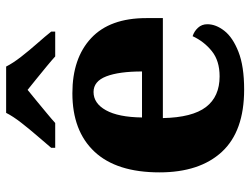

<svg xmlns="http://www.w3.org/2000/svg" viewBox="-115 -691 816 626"><g transform="rotate(-90 293.0 -378.0)"><path d="M314 10Q178 10 111 -62.5Q44 -135 44 -266Q44 -406 111.5 -478Q179 -550 302 -550Q416 -550 481.5 -489Q547 -428 547 -309V-255H221Q223 -159 257 -114.5Q291 -70 357 -70Q408 -70 439.5 -95.5Q471 -121 488 -158Q504 -153 515.5 -140.5Q527 -128 527 -110Q527 -82 505.5 -54.5Q484 -27 437 -8.5Q390 10 314 10ZM373 -323Q373 -398 357 -439.5Q341 -481 306 -481Q269 -481 246.5 -440.5Q224 -400 223 -323ZM124 -619Q140 -638 162.5 -664Q185 -690 206 -717Q227 -744 238 -766H389Q400 -744 421 -717Q442 -690 465 -664Q488 -638 503 -619V-606H422Q410 -617 390 -633.5Q370 -650 349 -667Q328 -684 313 -696Q298 -684 277.5 -667Q257 -650 237 -633.5Q217 -617 205 -606H124Z"/></g></svg>

Font: Noto Serif Telugu ExtraBold
Style: Regular
Weight: 800
Designer: Jelle Bosma - Monotype Design Team
Foundry: Monotype Imaging Inc.
Version: Version 2.005; ttfautohint (v1.8.4.7-5d5b)